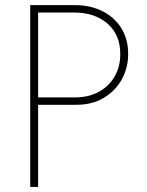

<svg xmlns="http://www.w3.org/2000/svg" viewBox="-20 -740 581 760"><path d="M115.2 -325.2V-354.5H277.3Q330.1 -354.5 370.4 -376.2Q410.6 -397.9 433.3 -436.5Q456.1 -475.1 456.1 -526.4Q456.1 -602.5 405.5 -646.5Q355 -690.4 273.4 -690.4H115.2V-719.7H277.3Q337.4 -719.7 385 -696Q432.6 -672.4 460 -628.9Q487.3 -585.4 487.3 -526.4Q487.3 -471.7 462.2 -426Q437 -380.4 391.1 -352.8Q345.2 -325.2 283.2 -325.2ZM99.6 0V-719.7H130.9V0Z"/></svg>

Font: Reddit Sans ExtraLight
Style: Regular
Weight: 250
Designer: Stephen Hutchings
Foundry: Reddit
Version: Version 1.014